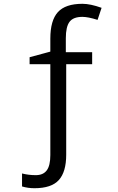

<svg xmlns="http://www.w3.org/2000/svg" viewBox="-20 -744 617 1004"><path d="M160.2 240.2Q126.5 240.2 95.2 231V163.1Q129.4 171.9 167.5 171.9Q205.6 171.9 224.4 147Q243.2 122.1 243.2 66.9V-408.2H134.8V-444.8L243.2 -474.1V-542Q243.2 -637.2 282.7 -680.7Q322.3 -724.1 411.1 -724.1Q452.6 -724.1 511.2 -703.1L490.2 -640.1Q440.4 -655.8 411.1 -655.8Q363.3 -655.8 343.8 -630.1Q324.2 -604.5 324.2 -543.9V-471.2H461.9V-408.2H326.2V64.9Q326.2 154.8 287.6 197.5Q249 240.2 160.2 240.2Z"/></svg>

Font: OpenSans-Regular
Style: Regular
Weight: 400
Foundry: Ascender Corporation
Version: Version 1.10